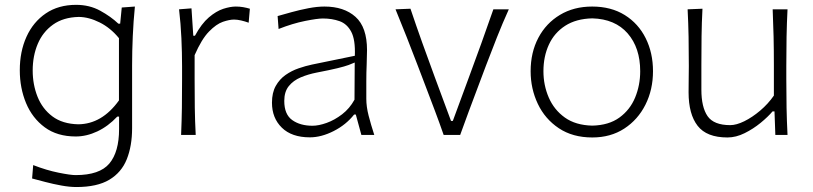

<svg xmlns="http://www.w3.org/2000/svg" viewBox="-20 -546 3290 777"><path d="M289.1 210.9Q261.7 210.9 228.3 204.8Q194.8 198.7 163.3 190.4Q131.8 182.1 109.9 176.3L114.3 122.1Q168.5 143.1 216.8 152.8Q265.1 162.6 286.1 162.6Q383.3 162.6 422.6 115.7Q461.9 68.8 461.9 -23.9V-74.2H454.6Q417.5 -34.7 373.8 -14.2Q330.1 6.3 286.6 6.3Q211.4 6.3 161.1 -30.8Q110.8 -67.9 85.4 -128.9Q60.1 -189.9 60.1 -261.7Q60.1 -337.4 87.2 -397.2Q114.3 -457 165.3 -491.7Q216.3 -526.4 288.1 -526.4Q342.3 -526.4 385.5 -502.7Q428.7 -479 459 -450.2H466.3L472.7 -515.6L525.9 -519.5Q520 -460 517.3 -399.2Q514.6 -338.4 514.6 -281.2V-27.3Q514.6 44.4 493.2 98.1Q471.7 151.9 422.4 181.4Q373 210.9 289.1 210.9ZM296.9 -43Q392.6 -43.9 461.4 -139.6V-391.6Q426.8 -433.6 383.1 -455.3Q339.4 -477.1 298.8 -477.5Q236.3 -476.1 194.8 -446.5Q153.3 -417 132.8 -368.4Q112.3 -319.8 112.3 -260.7Q112.3 -204.1 131.8 -154.8Q151.4 -105.5 192.1 -75Q232.9 -44.4 296.9 -43Z M712.9 0Q715.3 -57.1 716.1 -110.1Q716.8 -163.1 716.8 -226.1V-277.3Q716.8 -332.5 714.1 -391.6Q711.4 -450.7 704.6 -508.3L754.9 -512.2L762.2 -401.4H769Q795.4 -450.2 825.2 -475.6Q855 -501 883.5 -510.3Q912.1 -519.5 934.1 -519.5Q949.7 -519.5 963.9 -517.1Q978 -514.6 991.2 -510.7L986.3 -454.1Q971.7 -459.5 956.1 -463.1Q940.4 -466.8 927.2 -466.8Q908.7 -466.8 882.1 -457.8Q855.5 -448.7 825.7 -418.2Q795.9 -387.7 767.6 -322.8V-224.6Q767.6 -162.6 768.3 -109.9Q769 -57.1 772 0Z M1233.9 9.8Q1160.6 9.8 1120.6 -29.3Q1080.6 -68.4 1080.6 -130.4Q1080.6 -170.9 1095.9 -198.2Q1111.3 -225.6 1135.7 -242.7Q1160.2 -259.8 1188.5 -269.5Q1216.8 -279.3 1242.7 -284.7L1416 -320.3Q1418.5 -385.3 1401.4 -417.5Q1384.3 -449.7 1354 -460.4Q1323.7 -471.2 1286.6 -471.2Q1264.6 -471.2 1214.6 -461.2Q1164.6 -451.2 1107.4 -428.7L1103.5 -481Q1127 -487.8 1159.9 -496.8Q1192.9 -505.9 1228 -512.7Q1263.2 -519.5 1293 -519.5Q1372.1 -519.5 1418.7 -477.8Q1465.3 -436 1465.3 -343.3Q1465.3 -320.8 1463.9 -286.1Q1462.4 -251.5 1462.4 -216.8V-146Q1462.4 -114.3 1471.7 -78.1Q1481 -42 1494.6 0H1442.4L1419.9 -82.5H1413.1Q1380.4 -41 1330.3 -15.6Q1280.3 9.8 1233.9 9.8ZM1244.6 -37.1Q1269.5 -37.1 1301.8 -48.6Q1334 -60.1 1364.5 -83.5Q1395 -106.9 1414.6 -142.6L1415.5 -293Q1406.2 -288.6 1390.9 -283Q1375.5 -277.3 1345.7 -270Q1315.9 -262.7 1262.2 -252.4Q1227.1 -245.6 1197 -232.9Q1167 -220.2 1148.7 -197.5Q1130.4 -174.8 1130.4 -137.7Q1130.4 -83 1162.6 -60.1Q1194.8 -37.1 1244.6 -37.1Z M1775.4 0Q1758.8 -47.9 1740.2 -97.2Q1721.7 -146.5 1704.1 -192.4L1669.9 -282.2Q1648.4 -338.4 1626 -395.5Q1603.5 -452.6 1580.6 -508.3L1641.1 -510.7Q1664.6 -440.9 1689.2 -372.1Q1713.9 -303.2 1739.7 -233.4L1805.2 -56.6H1812.5L1877.9 -233.9Q1903.8 -304.2 1928.5 -372.3Q1953.1 -440.4 1976.6 -508.3H2039.1Q2013.7 -452.1 1991 -394.8Q1968.3 -337.4 1946.8 -280.8L1912.6 -189.9Q1894.5 -141.6 1877 -95Q1859.4 -48.3 1842.3 0Z M2377 10.3Q2297.4 10.3 2241.5 -27.1Q2185.5 -64.5 2156.5 -125.7Q2127.4 -187 2127.4 -257.8Q2127.4 -334 2158.7 -393.1Q2189.9 -452.1 2246.1 -485.8Q2302.2 -519.5 2376.5 -519.5Q2453.1 -519.5 2508.3 -485.1Q2563.5 -450.7 2593 -391.4Q2622.6 -332 2622.6 -257.8Q2622.6 -183.1 2592 -122.3Q2561.5 -61.5 2506.3 -25.6Q2451.2 10.3 2377 10.3ZM2377 -37.6Q2443.8 -39.1 2486.8 -70.3Q2529.8 -101.6 2550.3 -151.4Q2570.8 -201.2 2570.8 -257.8Q2570.8 -352.5 2520 -410.9Q2469.2 -469.2 2377 -471.7Q2311.5 -470.2 2267.3 -441.7Q2223.1 -413.1 2201.2 -365.2Q2179.2 -317.4 2179.2 -257.8Q2179.2 -201.2 2200.7 -151.4Q2222.2 -101.6 2265.9 -70.3Q2309.6 -39.1 2377 -37.6Z M2923.8 10.3Q2839.8 10.3 2803.2 -36.9Q2766.6 -84 2766.6 -172.4Q2766.6 -205.6 2767.1 -230.5Q2767.6 -255.4 2767.6 -278.3Q2767.6 -342.3 2766.6 -396.7Q2765.6 -451.2 2762.7 -508.3L2822.8 -510.7Q2819.8 -453.6 2819.1 -398.9Q2818.4 -344.2 2818.4 -282.2V-183.1Q2818.4 -112.3 2843.5 -75.9Q2868.7 -39.6 2935.1 -39.6Q2960 -39.6 2992.2 -55.4Q3024.4 -71.3 3056.4 -98.4Q3088.4 -125.5 3111.8 -159.2V-282.2Q3111.8 -344.2 3110.6 -397.7Q3109.4 -451.2 3106.9 -508.3H3167Q3164.1 -451.2 3163.1 -396.7Q3162.1 -342.3 3162.1 -278.3V-226.1Q3162.1 -163.1 3163.1 -110.1Q3164.1 -57.1 3167 0H3117.7L3114.3 -95.2H3106.4Q3087.9 -73.2 3058.1 -48.8Q3028.3 -24.4 2993.4 -7.1Q2958.5 10.3 2923.8 10.3Z"/></svg>

Font: Pinar-DS2-FD Light
Style: Regular
Weight: 300
Designer: Amin Abedi
Version: Version 2.000